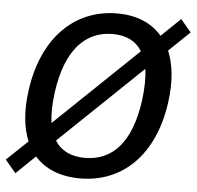

<svg xmlns="http://www.w3.org/2000/svg" viewBox="-62 -807 894 873"><g transform="rotate(5 384.5 -370.0)"><path d="M778 -695 730 -752 643 -668C596 -723 527 -752 439 -752C243 -752 100 -610 67 -368C54 -275 62 -198 87 -137L-9 -46L40 12L127 -72C174 -19 244 10 334 10C530 10 671 -129 704 -369C717 -463 709 -542 683 -604ZM186 -368C213 -567 302 -657 426 -657C487 -657 533 -635 560 -590L184 -230C178 -268 179 -314 186 -368ZM348 -85C286 -85 239 -107 211 -152L587 -512C593 -473 592 -425 585 -368C558 -171 472 -85 348 -85Z"/></g></svg>

Font: Cheyenne Sans Medium
Style: Italic
Weight: 500
Italic angle: -8.13011°
Designer: The Public Sans project authors (U.S. Web Design System), Libre Franklin designed by Pablo Impallari and Rodrigo Fuenzal
Foundry: The Cheyenne Sans Project Authors
Version: Version 2.007